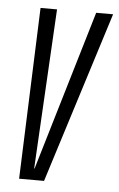

<svg xmlns="http://www.w3.org/2000/svg" viewBox="-47 -632 414 667"><g transform="rotate(5 160.0 -299.0)"><path d="M45 0 67.5 -597.5H125L94 -40H95.5L261.5 -597.5H320.5L132 0Z"/></g></svg>

Font: Anybody Condensed Light
Style: Italic
Weight: 300
Width: 3
Italic angle: -10°
Designer: Tyler Finck
Foundry: Etcetera Type Company
Version: Version 1.010; ttfautohint (v1.8.3) -l 8 -r 50 -G 200 -x 14 